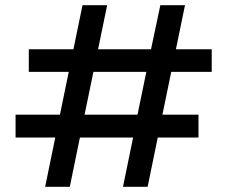

<svg xmlns="http://www.w3.org/2000/svg" viewBox="-20 -720 875 740"><path d="M298 -700H393L358 -530H562L598 -700H693L658 -530H796V-443H640L606 -278H745V-190H588L549 0H454L493 -190H288L249 0H154L193 -190H40V-278H211L245 -443H91V-530H263ZM306 -278H510L544 -443H340Z"/></svg>

Font: Albert Sans Medium
Style: Regular
Weight: 500
Designer: Andreas Rasmussen
Foundry: a.Foundry
Version: Version 1.025